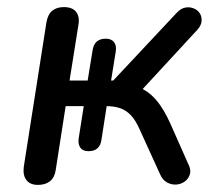

<svg xmlns="http://www.w3.org/2000/svg" viewBox="-20 -514 612 541"><path d="M87 7Q65 7 54.5 -6.5Q44 -20 47 -44L111 -452Q115 -474 127.5 -484Q140 -494 160 -494Q184 -494 194.5 -480.5Q205 -467 201 -444L176 -287H227L241 -373Q246 -405 278 -405Q294 -405 301.5 -395Q309 -385 306 -368L293 -287H299L478 -478Q489 -490 501.5 -492.5Q514 -495 525.5 -490.5Q537 -486 543 -476.5Q549 -467 548 -454.5Q547 -442 536 -430L369 -249L339 -274Q364 -273 385 -261.5Q406 -250 424 -227.5Q442 -205 459 -168L510 -53Q519 -36 515 -23Q511 -10 500.5 -2.5Q490 5 477 6Q464 7 451.5 0.5Q439 -6 432 -21L375 -146Q363 -174 349.5 -188.5Q336 -203 319 -209Q302 -215 278 -215H267L282 -224L266 -121Q264 -105 255 -96.5Q246 -88 229 -88Q213 -88 206 -98.5Q199 -109 202 -126L216 -215H165L137 -35Q134 -14 121 -3.5Q108 7 87 7Z"/></svg>

Font: Nunito Medium
Style: Italic
Weight: 500
Designer: Vernon Adams
Foundry: Vernon Adams
Version: Version 3.601